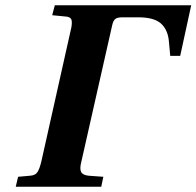

<svg xmlns="http://www.w3.org/2000/svg" viewBox="-20 -712 749 732"><path d="M40 0 49 -38 94 -42Q114 -43 122.5 -55.5Q131 -68 138 -98L249 -594Q256 -621 253 -634.5Q250 -648 230 -649L179 -654L189 -692H709L667 -499H629L624 -554Q620 -599 593.5 -622.5Q567 -646 507 -646H447Q428 -646 420 -640Q412 -634 408 -617L290 -95Q283 -68 289.5 -56Q296 -44 319 -42L374 -38L366 0Z"/></svg>

Font: Lingua Franca
Style: Bold Italic
Weight: 700
Italic angle: -13°
Version: Version 1.19